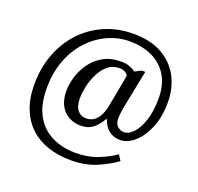

<svg xmlns="http://www.w3.org/2000/svg" viewBox="-144 -871 1209 1171"><g transform="rotate(20 460.5 -286.0)"><path d="M432 142Q352 142 284.5 120Q217 98 168 53Q119 8 92 -59.5Q65 -127 65 -218Q65 -324 99 -414.5Q133 -505 195 -572Q257 -639 342.5 -676.5Q428 -714 530 -714Q642 -714 717 -671Q792 -628 830 -555.5Q868 -483 868 -392Q868 -296 838 -225Q808 -154 763 -115.5Q718 -77 672 -77Q628 -77 598 -101Q568 -125 554 -168H549Q528 -129 496.5 -103Q465 -77 414 -77Q374 -77 339 -95.5Q304 -114 283 -152Q262 -190 262 -248Q262 -288 276 -336.5Q290 -385 320.5 -429Q351 -473 399.5 -501Q448 -529 517 -529Q549 -529 572.5 -520Q596 -511 611 -499L651 -520H675L624 -265Q624 -265 622.5 -254Q621 -243 619 -227.5Q617 -212 617 -198Q617 -163 635.5 -146.5Q654 -130 678 -130Q708 -130 737.5 -161Q767 -192 787 -251.5Q807 -311 807 -395Q807 -483 771 -542.5Q735 -602 671 -632.5Q607 -663 524 -663Q451 -663 383 -632.5Q315 -602 261 -544.5Q207 -487 175.5 -405Q144 -323 144 -220Q144 -137 167.5 -78Q191 -19 232.5 18Q274 55 328 72.5Q382 90 442 90Q524 90 588.5 64Q653 38 696 7L719 43Q670 80 597 111Q524 142 432 142ZM431 -130Q465 -130 487 -148.5Q509 -167 521.5 -196Q534 -225 539 -255L577 -458Q571 -472 555 -480Q539 -488 521 -488Q476 -488 444.5 -461Q413 -434 393 -393Q373 -352 364 -309Q355 -266 355 -234Q355 -182 376 -156Q397 -130 431 -130Z"/></g></svg>

Font: Noto Serif Toto
Style: Regular
Weight: 400
Designer: Monotype Design Team
Foundry: Monotype Imaging Inc.
Version: Version 2.001